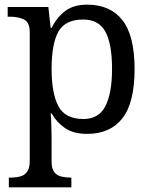

<svg xmlns="http://www.w3.org/2000/svg" viewBox="-20 -566 654 826"><path d="M18 240V198H26Q49 198 67.5 193Q86 188 97 172.5Q108 157 108 126V-426Q108 -470 83.5 -482Q59 -494 26 -494H13V-536H188L198 -446H202Q225 -492 261 -519Q297 -546 355 -546Q454 -546 506.5 -479.5Q559 -413 559 -269Q559 -124 506.5 -57Q454 10 355 10Q297 10 260.5 -14.5Q224 -39 202 -78H198Q200 -59 200.5 -37.5Q201 -16 201.5 3Q202 22 202 35V131Q202 160 213.5 174.5Q225 189 243.5 193.5Q262 198 284 198H287V240ZM339 -54Q405 -54 433.5 -109.5Q462 -165 462 -270Q462 -377 433.5 -429.5Q405 -482 338 -482Q260 -482 231 -429.5Q202 -377 202 -269Q202 -165 231 -109.5Q260 -54 339 -54Z"/></svg>

Font: Noto Serif Test
Style: Regular
Weight: 400
Version: Version 1.000